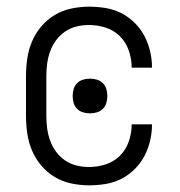

<svg xmlns="http://www.w3.org/2000/svg" viewBox="-20 -548 540 576"><path d="M247 8Q221 8 194.5 2.5Q168 -3 145 -16.5Q122 -30 104.5 -50.5Q87 -71 76.5 -95.5Q66 -120 62 -146.5Q58 -173 58 -200V-320Q58 -347 62 -373.5Q66 -400 76.5 -424.5Q87 -449 104.5 -469.5Q122 -490 145 -503.5Q168 -517 194.5 -522.5Q221 -528 247 -528Q272 -528 296.5 -524Q321 -520 343 -509Q365 -498 383 -480.5Q401 -463 412.5 -441.5Q424 -420 430 -395.5Q436 -371 436 -346V-345H375V-346Q375 -371 366.5 -396Q358 -421 340 -439Q322 -457 297.5 -465Q273 -473 247 -473Q228 -473 209.5 -468.5Q191 -464 175.5 -453.5Q160 -443 148.5 -427.5Q137 -412 130.5 -394Q124 -376 121.5 -357.5Q119 -339 119 -320V-200Q119 -181 121.5 -162.5Q124 -144 130.5 -126Q137 -108 148.5 -92.5Q160 -77 175.5 -66.5Q191 -56 209.5 -51.5Q228 -47 247 -47Q273 -47 297.5 -55Q322 -63 340 -81Q358 -99 366.5 -124Q375 -149 375 -174V-175H436V-174Q436 -149 430 -124.5Q424 -100 412.5 -78.5Q401 -57 383 -39.5Q365 -22 343 -11Q321 0 296.5 4Q272 8 247 8ZM250 -208Q239 -208 229 -211Q219 -214 211.5 -221.5Q204 -229 201 -239Q198 -249 198 -260Q198 -271 201 -281Q204 -291 211.5 -298.5Q219 -306 229 -309Q239 -312 250 -312Q261 -312 271 -309Q281 -306 288.5 -298.5Q296 -291 299 -281Q302 -271 302 -260Q302 -249 299 -239Q296 -229 288.5 -221.5Q281 -214 271 -211Q261 -208 250 -208Z"/></svg>

Font: Iosevka SS18 Light
Style: Regular
Weight: 300
Monospace: yes
Designer: Belleve Invis
Foundry: Belleve Invis
Version: Version 25.1.1; ttfautohint (v1.8.4)